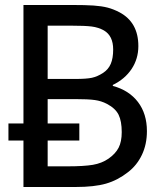

<svg xmlns="http://www.w3.org/2000/svg" viewBox="-20 -747 629 767"><path d="M491.2 -59.1Q450.2 -26.9 403.3 -13.4Q356.4 0 282.2 0H73.7V-185.5H13.7V-253.9H73.7V-727.1H266.6Q321.8 -727.1 354 -724.9Q386.2 -722.7 409.9 -716.6Q433.6 -710.4 457.5 -697.8Q532.7 -657.7 532.7 -563Q532.7 -512.2 505.9 -471.7Q479 -431.2 430.7 -407.7V-403.8Q495.6 -386.2 531.2 -339.4Q566.9 -292.5 566.9 -223.1Q566.9 -170.4 546.9 -128.4Q526.9 -86.4 491.2 -59.1ZM395 -625.5Q373 -637.7 346.2 -641.1Q319.3 -644.5 263.2 -644.5H170.4V-431.6H280.3Q325.7 -431.6 347.2 -436.3Q368.7 -440.9 391.6 -455.6Q413.1 -469.7 422.6 -492.2Q432.1 -514.6 432.1 -549.3Q432.1 -604 395 -625.5ZM407.2 -332Q384.8 -343.8 358.6 -347.4Q332.5 -351.1 280.3 -351.1H170.4V-253.9H296.9V-185.5H170.4V-82.5H249Q315.4 -82.5 351.1 -88.6Q386.7 -94.7 413.6 -113.3Q441.4 -132.8 453.9 -157Q466.3 -181.2 466.3 -219.2Q466.3 -262.7 453.9 -288.3Q441.4 -314 407.2 -332Z"/></svg>

Font: SG Kara Bold
Style: Regular
Weight: 400
Designer: Damoon Khanjanzadeh
Version: Version 1.000